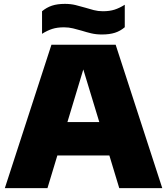

<svg xmlns="http://www.w3.org/2000/svg" viewBox="-20 -971 862 991"><path d="M5 0 245.5 -740H577L817.5 0H595.5L544.5 -168.5H276L225 0ZM328 -341H492.5L410 -612.5ZM506 -793Q476 -793 450.8 -799Q425.5 -805 402 -812.5Q379.5 -819 357.2 -824.5Q335 -830 310 -830Q275.5 -830 249.8 -821.8Q224 -813.5 197 -796.5V-913Q220.5 -932.5 248.2 -941.8Q276 -951 315 -951Q345 -951 370.2 -944.8Q395.5 -938.5 419.5 -931.5Q441.5 -924.5 464 -918.8Q486.5 -913 511 -913Q545.5 -913 571.2 -921.2Q597 -929.5 624 -946.5V-830.5Q600.5 -810.5 572.8 -801.8Q545 -793 506 -793Z"/></svg>

Font: Encode Sans SmExp Black
Style: Regular
Weight: 900
Width: 6
Designer: Multiple Designers
Foundry: Impallari Type
Version: Version 3.002; ttfautohint (v1.8.3) -l 8 -r 50 -G 200 -x 14 